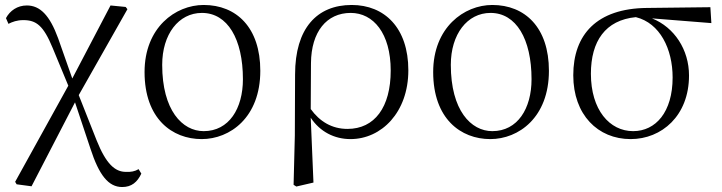

<svg xmlns="http://www.w3.org/2000/svg" viewBox="-20 -546 2905 773"><path d="M472 207C510 207 533 187 549 153L538 135C523 144 507 147 487 146C443 146 407 114 369 19L297 -163L493 -509L486 -518L425 -524L271 -230L214 -392C180 -485 141 -524 88 -524C50 -524 20 -503 4 -473L14 -450C30 -458 48 -465 74 -465C126 -465 155 -443 192 -353L255 -201L41 186L47 196L107 204L282 -134L344 52C379 160 417 207 472 207Z M792 14C906 14 1028 -73 1028 -261C1028 -435 932 -526 800 -526C686 -526 562 -435 562 -256C562 -68 673 14 792 14ZM800 -18C714 -18 633 -102 633 -285C633 -408 699 -494 793 -494C896 -494 958 -389 958 -227C958 -109 902 -18 800 -18Z M1162 198 1173 205 1242 189 1231 -72C1268 -16 1326 14 1391 14C1516 14 1624 -94 1624 -263C1624 -434 1528 -526 1396 -526C1256 -526 1168 -432 1168 -246L1167 0ZM1231 -107 1232 -292C1233 -418 1295 -494 1392 -494C1483 -494 1553 -412 1553 -262C1553 -114 1488 -27 1379 -27C1316 -27 1267 -57 1231 -107Z M1954 14C2068 14 2190 -73 2190 -261C2190 -435 2094 -526 1962 -526C1848 -526 1724 -435 1724 -256C1724 -68 1835 14 1954 14ZM1962 -18C1876 -18 1795 -102 1795 -285C1795 -408 1861 -494 1955 -494C2058 -494 2120 -389 2120 -227C2120 -109 2064 -18 1962 -18Z M2519 14C2644 14 2754 -80 2754 -242C2754 -346 2695 -436 2605 -472L2844 -453L2840 -517L2584 -514C2383 -512 2288 -407 2288 -243C2288 -84 2387 14 2519 14ZM2540 -477C2637 -453 2688 -349 2688 -234C2688 -95 2620 -18 2529 -18C2434 -18 2359 -104 2359 -249C2359 -380 2417 -465 2540 -477Z"/></svg>

Font: Source Han Serif CN Light
Style: Regular
Weight: 300
Designer: Ryoko NISHIZUKA 西塚涼子 (kana & ideographs); Frank Grießhammer (Latin, Greek & Cyrillic); Wenlong ZHANG 张文龙 (bopomofo); San
Foundry: Adobe
Version: Version 2.003;hotconv 1.1.1;makeotfexe 2.6.0